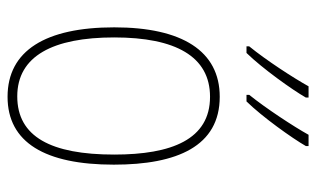

<svg xmlns="http://www.w3.org/2000/svg" viewBox="-180 -626 816 495"><g transform="rotate(90 227.5 -378.0)"><path d="M356 -759V-766H327C306 -728 258 -655 224 -613V-606H241C281 -647 336 -724 356 -759ZM231 -759V-766H202C181 -728 135 -657 99 -613V-606H116C156 -647 211 -724 231 -759ZM404 -264C404 -428 356 -537 229 -537C111 -537 50 -440 50 -265C50 -88 110 10 229 10C347 10 404 -87 404 -264ZM76 -265C76 -423 125 -512 229 -512C339 -512 378 -413 378 -265C378 -102 332 -15 228 -15C124 -15 76 -107 76 -265Z"/></g></svg>

Font: Noto Sans Kannada Condensed Thin
Style: Regular
Weight: 100
Width: 3
Designer: Jelle Bosma - Monotype Design Team
Foundry: Monotype Imaging Inc.
Version: Version 2.005